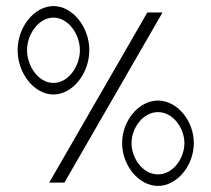

<svg xmlns="http://www.w3.org/2000/svg" viewBox="-20 -611 696 632"><path d="M38 -446C38 -369 93 -300 156 -300C219 -300 274 -369 274 -446C274 -522 219 -591 156 -591C93 -591 38 -522 38 -446ZM69 -446C69 -498 107 -553 156 -553C205 -553 243 -498 243 -446C243 -394 206 -338 156 -338C106 -338 69 -394 69 -446ZM142 -10H192L515 -570H465ZM382 -140C382 -66 437 1 500 1C563 1 618 -66 618 -140C618 -214 563 -280 500 -280C437 -280 382 -214 382 -140ZM413 -140C413 -190 451 -242 500 -242C549 -242 587 -190 587 -140C587 -90 550 -37 500 -37C450 -37 413 -90 413 -140Z"/></svg>

Font: Charger Sport
Style: ExLit
Weight: 200
Designer: Jasper
Foundry: Cannot Into Space Fonts
Version: Version 1.1